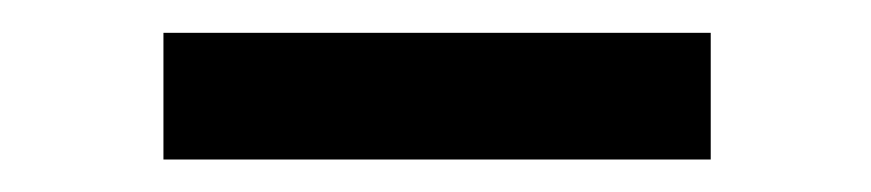

<svg xmlns="http://www.w3.org/2000/svg" viewBox="-20 -729 531 117"><path d="M413.1 -709V-631.8H79.6V-709Z"/></svg>

Font: Vazirmatn FD SemiBold
Style: Regular
Weight: 600
Designer: Saber Rastikerdar
Foundry: Saber Rastikerdar
Version: Version 33.001